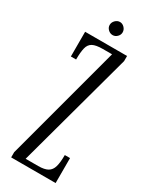

<svg xmlns="http://www.w3.org/2000/svg" viewBox="-213 -873 733 922"><g transform="rotate(30 154.0 -412.0)"><path d="M30 0V-29L202 -671H151.5Q113 -671 94.8 -661Q76.5 -651 70.8 -627.2Q65 -603.5 65 -563H36V-700H268.5V-671.5L93.5 -29H163Q197.5 -29 215.8 -39.5Q234 -50 240.8 -74Q247.5 -98 247.5 -138.5H276.5V0ZM158 -752Q143.5 -752 132.5 -762.8Q121.5 -773.5 121.5 -787.5Q121.5 -802 132.5 -813.2Q143.5 -824.5 158 -824.5Q172 -824.5 182.8 -813.2Q193.5 -802 193.5 -787.5Q193.5 -773.5 182.8 -762.8Q172 -752 158 -752Z"/></g></svg>

Font: Imbue 24pt Light
Style: Regular
Weight: 300
Designer: Tyler Finck
Foundry: Etcetera Type Company
Version: Version 1.102